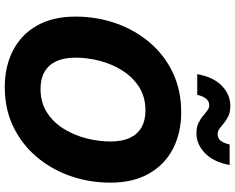

<svg xmlns="http://www.w3.org/2000/svg" viewBox="-111 -874 995 813"><g transform="rotate(90 386.5 -467.5)"><path d="M349.1 9.8Q261.2 9.8 193.6 -25.1Q126 -60.1 88.1 -127Q50.3 -193.8 50.3 -289.6Q50.3 -379.9 78.6 -460.7Q106.9 -541.5 159.9 -603.8Q212.9 -666 287.6 -701.7Q362.3 -737.3 455.1 -737.3Q542.5 -737.3 609.6 -702.6Q676.8 -668 715.1 -600.8Q753.4 -533.7 753.4 -438Q753.4 -347.7 724.9 -266.8Q696.3 -186 643.1 -123.8Q589.8 -61.5 515.6 -25.9Q441.4 9.8 349.1 9.8ZM356.4 -141.6Q413.1 -141.6 455.1 -168.2Q497.1 -194.8 524.7 -238.8Q552.2 -282.7 565.7 -335.2Q579.1 -387.7 579.1 -438.5Q579.1 -487.3 563.7 -520Q548.3 -552.7 519 -569.3Q489.7 -585.9 447.8 -585.9Q390.6 -585.9 348.6 -559.1Q306.6 -532.2 278.8 -488.3Q251 -444.3 237.5 -392.3Q224.1 -340.3 224.1 -289.1Q224.1 -240.7 239.7 -207.8Q255.4 -174.8 284.7 -158.2Q314 -141.6 356.4 -141.6ZM544.9 -801.8Q519 -801.8 502 -809.8Q484.9 -817.9 472.2 -828.6Q459.5 -839.4 448.5 -847.7Q437.5 -856 425.3 -856Q408.7 -856 397.7 -842.3Q386.7 -828.6 381.8 -805.2H293.9Q306.6 -874.5 343.8 -909.9Q380.9 -945.3 428.2 -945.3Q453.6 -945.3 470.9 -937.3Q488.3 -929.2 501 -918.5Q513.7 -907.7 524.4 -899.7Q535.2 -891.6 547.9 -891.6Q566.4 -891.6 576.4 -905Q586.4 -918.5 591.8 -942.4H678.7Q666 -874 628.4 -837.9Q590.8 -801.8 544.9 -801.8Z"/></g></svg>

Font: Inter ExtraBold
Style: Italic
Weight: 800
Italic angle: -9.3988°
Designer: Rasmus Andersson
Foundry: rsms
Version: Version 4.001;git-66647c0bb